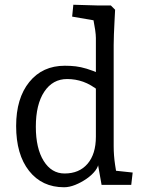

<svg xmlns="http://www.w3.org/2000/svg" viewBox="-20 -779 601 809"><path d="M250 10Q157 10 102.5 -59Q48 -128 48 -248Q48 -365 103.5 -433.5Q159 -502 253 -502Q278 -502 299 -499.5Q320 -497 345 -489.5Q370 -482 405 -467L398 -395Q363 -423 330.5 -434.5Q298 -446 263 -446Q202 -446 166.5 -392.5Q131 -339 131 -245Q131 -154 164 -101Q197 -48 252 -48Q314 -48 349 -89Q384 -130 384 -203V-619Q384 -632 381 -653Q378 -674 374 -693.5Q370 -713 368 -721L406 -688L284 -709L289 -759L391 -756H447L465 -738Q464 -717 462.5 -689Q461 -661 460 -634Q459 -607 459 -589V-163Q459 -124 465 -84Q471 -44 475 -27L436 -63L539 -52L533 0H408L388 -113L395 -96Q396 -79 382 -60.5Q368 -42 345 -26Q322 -10 297 0Q272 10 250 10Z"/></svg>

Font: Andada Pro
Style: Regular
Weight: 400
Designer: Carolina Giovagnoli
Foundry: Huerta Tipografica
Version: Version 3.003